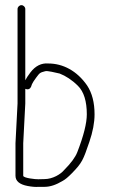

<svg xmlns="http://www.w3.org/2000/svg" viewBox="-20 -708 436 744"><path d="M70 -27V-153L78 -307V-364C78.7 -363.3 79.3 -363 80 -363C89.1 -360 95.8 -362.6 100 -371L104 -382C106.7 -388 112 -396.3 120 -407C134.5 -426.3 134.1 -426.3 155.4 -432.1C163.6 -434.6 195.1 -426.6 211.2 -423C234.4 -414 259.3 -398.1 282.2 -375.2C305 -352.4 316.4 -315.7 316.4 -265C316.4 -230.8 304.2 -182 279.7 -118.8C272 -98.7 254.8 -75.4 228.4 -49C215.4 -33.2 184.7 -14 152 -14C144 -14 136.2 -13.8 128.5 -13.4C119.3 -12.9 70 -17.9 70 -27ZM63 -688C55.1 -688 48 -680.9 48 -673V-307L40 -153V-27C40 -6.4 55.7 6.8 87.2 12.7C104 15.9 118.2 17 130 16H153C174.5 16 197.6 8.2 223.6 -7.5C231.9 -11.8 243.9 -21.6 258.8 -36.9C298.3 -77.3 302.2 -87.8 326.2 -158C339.7 -197.3 346.4 -233 346.4 -265C346.4 -310.7 336.7 -348 317.4 -377C278.2 -433.7 223.8 -462 167.2 -462C140.8 -464.3 117.2 -452.8 98 -427.5C88.7 -415.2 82 -405 78 -397V-673C78 -680.9 70.9 -688 63 -688Z"/></svg>

Font: MewTooHand
Style: Condensed
Weight: 400
Designer: Mew Too, Robert Jablonski
Version: Version 0.77